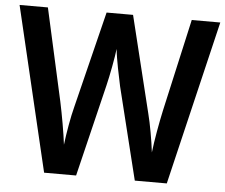

<svg xmlns="http://www.w3.org/2000/svg" viewBox="-51 -838 975 831"><g transform="rotate(5 436.5 -423.0)"><path d="M873 -780H749L659 -379C647 -324 633 -247 627 -194C621 -245 608 -318 597 -360L494 -780H379L275 -360C264 -319 251 -245 245 -194C239 -244 225 -323 213 -379L124 -780H1L170 -66H309L406 -466C417 -511 432 -591 436 -627C440 -584 457 -504 465 -467L564 -66H703Z"/></g></svg>

Font: Noto Sans Malayalam UI SemiCondensed SemiBold
Style: Regular
Weight: 600
Width: 4
Designer: Jelle Bosma - Monotype Design Team
Foundry: Monotype Imaging Inc.
Version: Version 2.104